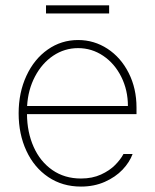

<svg xmlns="http://www.w3.org/2000/svg" viewBox="-20 -688 581 719"><path d="M49.8 -263.7Q49.8 -341.3 78.9 -404.1Q107.9 -466.8 158.7 -502.4Q209.5 -538.1 272.5 -538.1Q332.5 -538.1 382.6 -505.4Q432.6 -472.7 461.9 -414.8Q491.2 -356.9 491.2 -285.2V-260.7H81.1Q81.5 -192.9 106 -137.9Q130.4 -83 176 -51.3Q221.7 -19.5 283.2 -19.5Q325.7 -19.5 358.2 -34.4Q390.6 -49.3 411.1 -70.1Q431.6 -90.8 442.4 -111.3H476.6Q465.3 -80.6 439 -52.7Q412.6 -24.9 372.6 -7.1Q332.5 10.7 283.2 10.7Q213.9 10.7 160.9 -24.9Q107.9 -60.5 78.9 -123Q49.8 -185.5 49.8 -263.7ZM459 -291Q459 -350.6 434.1 -400.4Q409.2 -450.2 366.5 -479Q323.7 -507.8 272.5 -507.8Q221.7 -507.8 179.4 -479.5Q137.2 -451.2 111.1 -401.6Q85 -352.1 81.5 -291ZM388.7 -637.7H152.3V-668H388.7Z"/></svg>

Font: Pretendard Thin
Style: Regular
Weight: 100
Designer: Base glyphs from Inter by Rasmus Andersson; Hangeul glyphs from Noto Sans CJK(Source Han Sans) by Jang Soo-young and Kan
Foundry: Kil Hyung-jin
Version: Version 1.309